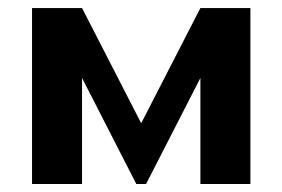

<svg xmlns="http://www.w3.org/2000/svg" viewBox="-20 -460 705 480"><path d="M320.8 0 185.1 -265.1V0H60.1V-439.9H185.1L333 -151.9L481 -439.9H606V0H481V-265.1L345.2 0Z"/></svg>

Font: Pfennig
Style: Bold
Weight: 700
Version: Version 20120410 ; ttfautohint (v0.8)